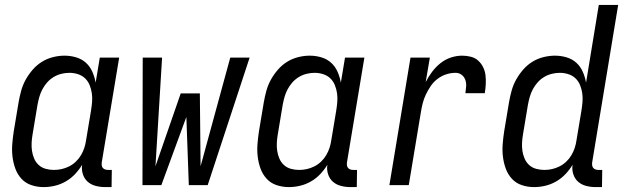

<svg xmlns="http://www.w3.org/2000/svg" viewBox="-20 -755 2541 783"><path d="M158 8Q132 8 108 0Q84 -8 67.5 -26Q51 -44 42.5 -67.5Q34 -91 31 -116Q28 -141 30 -167Q32 -193 36 -219L56 -339Q60 -362 66.5 -385.5Q73 -409 85 -430.5Q97 -452 113.5 -471Q130 -490 151 -503Q172 -516 196 -522Q220 -528 243 -528Q268 -528 291 -521Q314 -514 330.5 -499Q347 -484 356.5 -462.5Q366 -441 370 -418L387 -520H466L395 -93Q394 -86 395 -80Q396 -74 399.5 -70Q403 -66 408.5 -64Q414 -62 421 -62H436L435 8H409Q389 8 370 3Q351 -2 337.5 -14Q324 -26 318 -44.5Q312 -63 315 -83Q303 -63 286 -45Q269 -27 248 -15Q227 -3 204 2.5Q181 8 158 8ZM200 -62Q216 -62 231.5 -65.5Q247 -69 262 -76.5Q277 -84 289.5 -96Q302 -108 310.5 -122.5Q319 -137 324 -152.5Q329 -168 331 -183L351 -303Q354 -321 355.5 -339Q357 -357 354.5 -374.5Q352 -392 345.5 -408Q339 -424 327 -435.5Q315 -447 298 -452.5Q281 -458 263 -458Q247 -458 230.5 -454Q214 -450 199 -441Q184 -432 172.5 -419Q161 -406 153 -391Q145 -376 140.5 -360Q136 -344 133 -328L113 -208Q110 -191 109 -173.5Q108 -156 110.5 -139.5Q113 -123 119.5 -108Q126 -93 138 -82Q150 -71 166.5 -66.5Q183 -62 200 -62Z M561 0 562 -520H641L614 -77L717 -374H795L798 -77L919 -520H998L827 0H750L740 -278L638 0Z M1158 8Q1132 8 1108 0Q1084 -8 1067.5 -26Q1051 -44 1042.5 -67.5Q1034 -91 1031 -116Q1028 -141 1030 -167Q1032 -193 1036 -219L1056 -339Q1060 -362 1066.5 -385.5Q1073 -409 1085 -430.5Q1097 -452 1113.5 -471Q1130 -490 1151 -503Q1172 -516 1196 -522Q1220 -528 1243 -528Q1268 -528 1291 -521Q1314 -514 1330.5 -499Q1347 -484 1356.5 -462.5Q1366 -441 1370 -418L1387 -520H1466L1395 -93Q1394 -86 1395 -80Q1396 -74 1399.5 -70Q1403 -66 1408.5 -64Q1414 -62 1421 -62H1436L1435 8H1409Q1389 8 1370 3Q1351 -2 1337.5 -14Q1324 -26 1318 -44.5Q1312 -63 1315 -83Q1303 -63 1286 -45Q1269 -27 1248 -15Q1227 -3 1204 2.5Q1181 8 1158 8ZM1200 -62Q1216 -62 1231.5 -65.5Q1247 -69 1262 -76.5Q1277 -84 1289.5 -96Q1302 -108 1310.5 -122.5Q1319 -137 1324 -152.5Q1329 -168 1331 -183L1351 -303Q1354 -321 1355.5 -339Q1357 -357 1354.5 -374.5Q1352 -392 1345.5 -408Q1339 -424 1327 -435.5Q1315 -447 1298 -452.5Q1281 -458 1263 -458Q1247 -458 1230.5 -454Q1214 -450 1199 -441Q1184 -432 1172.5 -419Q1161 -406 1153 -391Q1145 -376 1140.5 -360Q1136 -344 1133 -328L1113 -208Q1110 -191 1109 -173.5Q1108 -156 1110.5 -139.5Q1113 -123 1119.5 -108Q1126 -93 1138 -82Q1150 -71 1166.5 -66.5Q1183 -62 1200 -62Z M1568 0 1654 -520H1733L1716 -420Q1727 -442 1742 -462Q1757 -482 1776.5 -497.5Q1796 -513 1819 -520.5Q1842 -528 1865 -528Q1883 -528 1900.5 -523.5Q1918 -519 1930.5 -507.5Q1943 -496 1950.5 -480.5Q1958 -465 1960 -447.5Q1962 -430 1961 -411.5Q1960 -393 1957 -375H1878Q1880 -389 1881 -403Q1882 -417 1877.5 -429.5Q1873 -442 1862.5 -450Q1852 -458 1838 -458Q1819 -458 1800 -452Q1781 -446 1764.5 -433.5Q1748 -421 1736.5 -404Q1725 -387 1716.5 -369Q1708 -351 1703.5 -332.5Q1699 -314 1696 -295L1647 0Z M2158 8Q2132 8 2108 0Q2084 -8 2067.5 -26Q2051 -44 2042.5 -67.5Q2034 -91 2031 -116Q2028 -141 2030 -167Q2032 -193 2036 -219L2056 -339Q2060 -362 2066.5 -385.5Q2073 -409 2085 -430.5Q2097 -452 2113.5 -471Q2130 -490 2151 -503Q2172 -516 2196 -522Q2220 -528 2243 -528Q2268 -528 2291 -521Q2314 -514 2330.5 -499Q2347 -484 2356.5 -462.5Q2366 -441 2370 -418L2422 -735H2501L2395 -93Q2394 -86 2395 -80Q2396 -74 2399.5 -70Q2403 -66 2408.5 -64Q2414 -62 2421 -62H2436L2435 8H2409Q2389 8 2370 3Q2351 -2 2337.5 -14Q2324 -26 2318 -44.5Q2312 -63 2315 -83Q2303 -63 2286 -45Q2269 -27 2248 -15Q2227 -3 2204 2.5Q2181 8 2158 8ZM2200 -62Q2216 -62 2231.5 -65.5Q2247 -69 2262 -76.5Q2277 -84 2289.5 -96Q2302 -108 2310.5 -122.5Q2319 -137 2324 -152.5Q2329 -168 2331 -183L2351 -303Q2354 -321 2355.5 -339Q2357 -357 2354.5 -374.5Q2352 -392 2345.5 -408Q2339 -424 2327 -435.5Q2315 -447 2298 -452.5Q2281 -458 2263 -458Q2247 -458 2230.5 -454Q2214 -450 2199 -441Q2184 -432 2172.5 -419Q2161 -406 2153 -391Q2145 -376 2140.5 -360Q2136 -344 2133 -328L2113 -208Q2110 -191 2109 -173.5Q2108 -156 2110.5 -139.5Q2113 -123 2119.5 -108Q2126 -93 2138 -82Q2150 -71 2166.5 -66.5Q2183 -62 2200 -62Z"/></svg>

Font: Iosevka Web
Style: Italic
Weight: 400
Italic angle: -9°
Monospace: yes
Designer: Belleve Invis
Foundry: Belleve Invis
Version: Version 28.0.3; ttfautohint (v1.8.3)